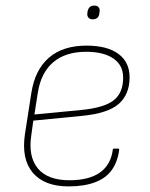

<svg xmlns="http://www.w3.org/2000/svg" viewBox="-20 -654 535 686"><path d="M225 12Q139 12 97.5 -36.5Q56 -85 69 -174L92 -322Q105 -405 155 -448Q205 -491 289 -491Q363 -491 403 -461.5Q443 -432 443 -378Q443 -317 404.5 -283Q366 -249 273 -240L99 -223L92 -172Q80 -95 115 -52.5Q150 -10 228 -10Q298 -10 337 -37.5Q376 -65 383 -119Q383 -123 387 -123H402Q406 -123 406 -119Q400 -75 379 -46Q358 -17 319 -2.5Q280 12 225 12ZM103 -245 270 -261Q352 -269 386 -295.5Q420 -322 420 -377Q420 -421 385 -445Q350 -469 288 -469Q214 -469 170 -431.5Q126 -394 115 -322ZM311 -585Q301 -585 296 -591Q291 -597 292 -606L293 -614Q295 -623 300.5 -628.5Q306 -634 317 -634Q327 -634 332 -628.5Q337 -623 336 -614L335 -606Q334 -596 328 -590.5Q322 -585 311 -585Z"/></svg>

Font: Sofia Sans Thin
Style: Italic
Weight: 250
Italic angle: -9°
Version: Version 4.100-B